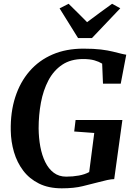

<svg xmlns="http://www.w3.org/2000/svg" viewBox="-20 -1016 730 1044"><path d="M316 8Q244 8 191.8 -18Q139.5 -44 106 -88.5Q72.5 -133 56 -189.2Q39.5 -245.5 38.5 -305.5Q36.5 -406 63 -488Q89.5 -570 140.8 -629Q192 -688 265.8 -719.8Q339.5 -751.5 433.5 -751.5Q490.5 -751.5 528.8 -746.8Q567 -742 593.2 -735.5Q619.5 -729 639.5 -724Q646.5 -722.5 653 -721Q659.5 -719.5 666.5 -718.5L636.5 -561H540L535.5 -670Q517.5 -681 493 -688Q468.5 -695 432 -695Q364.5 -695 318 -663.8Q271.5 -632.5 243.2 -578.8Q215 -525 202.5 -457.8Q190 -390.5 190 -318Q190.5 -266 199.2 -218.8Q208 -171.5 226 -134.8Q244 -98 272.2 -76.8Q300.5 -55.5 340 -55.5Q376 -55.5 408.8 -61.5Q441.5 -67.5 465 -80.5L492.5 -293L383.5 -301L391 -363.5H645.5L601 -42Q586 -42 562.8 -37Q539.5 -32 518 -26Q477 -15.5 430 -3.8Q383 8 316 8ZM404.5 -809 304 -970.5 353 -995.5Q378.5 -970.5 403.8 -945.5Q429 -920.5 453.5 -895.5Q487.5 -921 521.2 -945.8Q555 -970.5 589.5 -995.5L634 -971L480 -809Z"/></svg>

Font: Merriweather 24pt
Style: Bold Italic
Weight: 700
Italic angle: -7.8°
Designer: Eben Sorkin
Foundry: Eben Sorkin
Version: Version 2.101